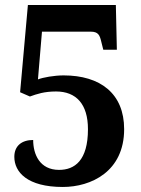

<svg xmlns="http://www.w3.org/2000/svg" viewBox="-20 -734 563 764"><path d="M230 10C342 10 474 -51 474 -220C474 -362 379 -434 233 -434C196 -434 151 -426 131 -418L147 -608H341C371 -608 377 -594 383 -568L391 -536H445L441 -714H91L60 -367L99 -350C127 -360 156 -370 203 -370C283 -370 330 -320 330 -220C330 -95 277 -58 215 -58C138 -58 112 -120 112 -177C67 -177 37 -154 37 -110C37 -49 89 10 230 10Z"/></svg>

Font: Noto Serif Bengali SemiCondensed ExtraBold
Style: Regular
Weight: 800
Width: 4
Designer: Juan Bruce, Universal Thirst, Indian Type Foundry and the Monotype Design Team.
Foundry: Monotype Imaging Inc.
Version: Version 2.003